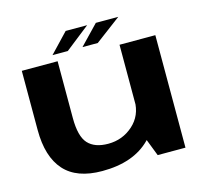

<svg xmlns="http://www.w3.org/2000/svg" viewBox="-105 -846 1040 971"><g transform="rotate(-15 415.0 -361.0)"><path d="M605.5 0H751V-589H563.5V-108.5ZM239.5 -589.5H52V-280Q52 -139.5 116.8 -67Q181.5 5.5 315 5.5Q479.5 5.5 568 -84.2Q656.5 -174 656.5 -249L564.5 -297Q564.5 -218 509.5 -169Q454.5 -120 379.5 -120Q309 -120 274.2 -158Q239.5 -196 239.5 -292ZM379.5 -626H459.5L594 -727H476.5ZM222.5 -626H302.5L431 -727H318.5Z"/></g></svg>

Font: Anybody Expanded
Style: Bold
Weight: 700
Width: 7
Designer: Tyler Finck
Foundry: Etcetera Type Company
Version: Version 1.113;gftools[0.9.25]